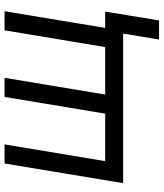

<svg xmlns="http://www.w3.org/2000/svg" viewBox="42 -598 712 835"><g transform="rotate(-90 397.5 -180.0)"><path d="M104.5 -515.6H187.5L114.7 -78.1H321.3L394 -515.6H477.1L404.3 -78.1H610.8L683.6 -515.6H766.6L681.2 0H19ZM643.6 156.2 669.4 0H633.3L646 -78.1H765.1L726.6 156.2Z"/></g></svg>

Font: Inter Display
Style: Italic
Weight: 400
Italic angle: -9.39999°
Designer: Rasmus Andersson
Foundry: rsms
Version: Version 4.000;git-a52131595